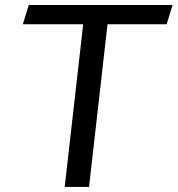

<svg xmlns="http://www.w3.org/2000/svg" viewBox="-20 -735 699 755"><path d="M330.1 0H234.4L307.1 -639.6H69.8L93.3 -715.3H658.7L635.3 -639.6H402.8Z"/></svg>

Font: Proza Libre
Style: Italic
Weight: 400
Designer: Jasper de Waard
Foundry: Jasper de Waard
Version: Version 1.000; ttfautohint (v1.4.1.8-43bc)